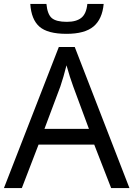

<svg xmlns="http://www.w3.org/2000/svg" viewBox="-30 -956 678 976"><path d="M497 -936Q490 -859 445.5 -821.5Q401 -784 308 -784Q212 -784 170.5 -820.5Q129 -857 124 -936H206Q211 -883 233.5 -864Q256 -845 310 -845Q358 -845 383.5 -865.5Q409 -886 414 -936ZM535 0 449 -221H166L81 0H-10L269 -717H350L628 0ZM422 -301 342 -517Q326 -560 308 -624Q293 -564 277 -517L196 -301Z"/></svg>

Font: Advent Sans Logo
Style: Regular
Weight: 400
Designer: Types & Symbols
Foundry: Types & Symbols
Version: Version 1.002